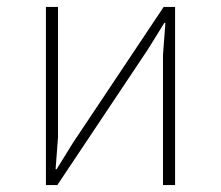

<svg xmlns="http://www.w3.org/2000/svg" viewBox="-20 -536 640 556"><path d="M113 -516H148V-139L141 -46H144L191 -122L454 -516H487V0H452V-377L459 -470H456L409 -394L146 0H113Z"/></svg>

Font: IBM Plex Mono ExtLt
Style: Regular
Weight: 200
Monospace: yes
Designer: Mike Abbink, Paul van der Laan, Pieter van Rosmalen
Foundry: Bold Monday
Version: Version 2.3